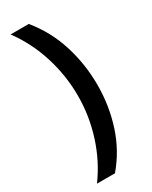

<svg xmlns="http://www.w3.org/2000/svg" viewBox="-224 -764 770 971"><g transform="rotate(-30 161.5 -278.0)"><path d="M283 -274Q283 -153 247 -41.5Q211 70 136 158H31Q99 65 134.5 -47Q170 -159 170 -275Q170 -394 134.5 -507Q99 -620 30 -714H136Q211 -623 247 -509.5Q283 -396 283 -274Z"/></g></svg>

Font: Noto Sans New Tai Lue Semibold
Style: Regular
Weight: 400
Designer: Monotype Design Team
Foundry: Monotype Imaging Inc.
Version: Version 2.004; ttfautohint (v1.8.4.7-5d5b)